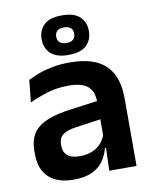

<svg xmlns="http://www.w3.org/2000/svg" viewBox="-82 -775 678 849"><g transform="rotate(-10 257.0 -351.0)"><path d="M341.5 0 345.5 -119.5 342 -131V-284.5V-307Q342 -356 315.5 -379Q289 -402 228.5 -402Q178 -402 133.8 -388.5Q89.5 -375 52.5 -357.5L63 -457Q85 -468.5 113 -478.8Q141 -489 175.8 -495.5Q210.5 -502 251 -502Q311 -502 351.8 -488Q392.5 -474 417.2 -447.8Q442 -421.5 453 -385Q464 -348.5 464 -304V0ZM180 11.5Q107 11.5 68.8 -25Q30.5 -61.5 30.5 -128.5V-143Q30.5 -214 74.5 -248.2Q118.5 -282.5 213.5 -295.5L353.5 -314.5L360.5 -233.5L231 -215Q188 -209 169.8 -194.2Q151.5 -179.5 151.5 -151V-145.5Q151.5 -117.5 169.2 -101.8Q187 -86 224.5 -86Q258.5 -86 282.8 -96.8Q307 -107.5 322.2 -125.5Q337.5 -143.5 344 -165.5L361.5 -102H340Q332 -70.5 314.2 -45Q296.5 -19.5 264.2 -4Q232 11.5 180 11.5ZM148 -623V-625.5Q148 -664.5 173.8 -688.8Q199.5 -713 254 -713Q308.5 -713 334.2 -688.8Q360 -664.5 360 -625.5V-623Q360 -584.5 334.2 -560Q308.5 -535.5 254 -535.5Q199.5 -535.5 173.8 -560Q148 -584.5 148 -623ZM213.5 -623.5Q213.5 -607 224 -598Q234.5 -589 254 -589Q274 -589 284 -598Q294 -607 294 -623.5V-625Q294 -641.5 284 -650.2Q274 -659 254 -659Q234.5 -659 224 -650.2Q213.5 -641.5 213.5 -625Z"/></g></svg>

Font: Anek Bangla
Style: Semi-bold
Weight: 600
Designer: Sulekha Rajkumar (Bangla), Yesha Goshar (Latin)
Foundry: Ek Type
Version: Version 1.002;March 21, 2022;FontCreator 13.0.0.2683 64-bit